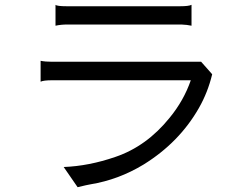

<svg xmlns="http://www.w3.org/2000/svg" viewBox="-20 -749 1040 799"><path d="M777 -642V-729Q766 -723 729 -723H258Q217 -723 211 -729V-642Q234 -647 260 -647H735Q759 -646 777 -642ZM774 -415Q745 -331 686 -259Q590 -140 460 -96Q350 -58 245 -54L303 30Q344 20 357 18Q473 -1 577 -64Q726 -156 808 -300Q845 -365 863 -440L817 -492H196Q168 -492 149 -496V-409Q161 -415 197 -415Z"/></svg>

Font: Sawarabi Gothic
Style: Regular
Weight: 400
Designer: mshio (mshio@users.sourceforge.jp)
Version: Version 20141215